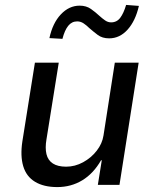

<svg xmlns="http://www.w3.org/2000/svg" viewBox="-20 -752 630 781"><path d="M213 9Q158 9 122.5 -12.5Q87 -34 74.5 -76Q62 -118 71 -177L122 -497H219L169 -185Q163 -150 169 -125Q175 -100 195 -87Q215 -74 249 -74Q285 -74 318 -92Q351 -110 373.5 -139Q396 -168 401 -201L447 -497H544L466 0H378L394 -100H391Q360 -46 314.5 -18.5Q269 9 213 9ZM234 -594 181 -597Q194 -658 227.5 -693.5Q261 -729 304 -729Q331 -729 350 -715.5Q369 -702 385 -687Q396 -677 407.5 -669Q419 -661 432 -661Q455 -661 469 -679.5Q483 -698 493 -732L545 -728Q531 -667 499 -631.5Q467 -596 424 -596Q396 -596 377.5 -610Q359 -624 343 -638Q332 -649 320 -657Q308 -665 294 -665Q272 -665 257.5 -647Q243 -629 234 -594Z"/></svg>

Font: Nunito Sans 7pt SemiCondensed Medium
Style: Italic
Weight: 500
Width: 4
Italic angle: -9°
Designer: Vernon Adams
Foundry: Vernon Adams
Version: Version 3.101;gftools[0.9.27]